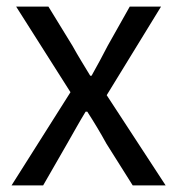

<svg xmlns="http://www.w3.org/2000/svg" viewBox="-20 -563 538 583"><path d="M15 0H111L184 -127C203 -160 221 -193 240 -224H245C265 -193 285 -160 303 -127L383 0H483L304 -274L469 -543H374L307 -424C291 -393 275 -363 258 -333H254C236 -363 217 -393 200 -424L127 -543H29L194 -283Z"/></svg>

Font: DAIFUKU Sans JP
Style: Regular
Weight: 400
Designer: Original font ‘Source Han Sans JP’ : Ryoko NISHIZUKA  (kana, bopomofo & ideographs); Paul D. Hunt (Latin, Greek & Cyrill
Foundry: Daifuku
Version: Version 1.001